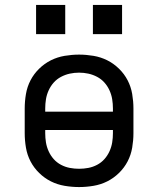

<svg xmlns="http://www.w3.org/2000/svg" viewBox="-20 -749 640 777"><path d="M300 8Q271 8 241.5 3Q212 -2 186 -15Q160 -28 138.5 -49Q117 -70 103.5 -96Q90 -122 85 -151.5Q80 -181 80 -210V-310Q80 -339 85 -368.5Q90 -398 103.5 -424Q117 -450 138.5 -471Q160 -492 186 -505Q212 -518 241.5 -523Q271 -528 300 -528Q329 -528 358.5 -523Q388 -518 414 -505Q440 -492 461.5 -471Q483 -450 496.5 -424Q510 -398 515 -368.5Q520 -339 520 -310V-210Q520 -181 515 -151.5Q510 -122 496.5 -96Q483 -70 461.5 -49Q440 -28 414 -15Q388 -2 358.5 3Q329 8 300 8ZM163 -297H437V-310Q437 -329 434 -347.5Q431 -366 423 -383.5Q415 -401 402.5 -415Q390 -429 373 -438Q356 -447 337.5 -451Q319 -455 300 -455Q281 -455 262.5 -451Q244 -447 227 -438Q210 -429 197.5 -415Q185 -401 177 -383.5Q169 -366 166 -347.5Q163 -329 163 -310ZM300 -66Q319 -66 337.5 -69.5Q356 -73 373 -82Q390 -91 402.5 -105Q415 -119 423 -136.5Q431 -154 434 -172.5Q437 -191 437 -210V-223H163V-210Q163 -191 166 -172.5Q169 -154 177 -136.5Q185 -119 197.5 -105Q210 -91 227 -82Q244 -73 262.5 -69.5Q281 -66 300 -66ZM356 -611V-729H474V-611ZM126 -611V-729H244V-611Z"/></svg>

Font: Nova
Style: Regular
Weight: 400
Monospace: yes
Designer: Belleve Invis
Foundry: Belleve Invis
Version: Version 24.1.4; ttfautohint (v1.8.4)